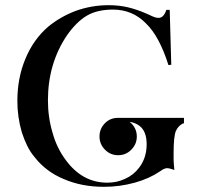

<svg xmlns="http://www.w3.org/2000/svg" viewBox="-20 -705 791 741"><path d="M364 -178Q364 -208 384.5 -229Q405 -250 434 -250H690V-229Q687 -229 685 -228Q668 -219 659 -200Q650 -179 650 -114Q650 -106 650 -92Q650 -78 652 -60L653 -49Q644 -52 637 -54Q630 -56 625 -56Q614 -56 598 -44Q555 -15 500 0Q471 8 441.5 12Q412 16 381 16Q295 16 226 -14Q158 -42 114 -98Q97 -118 85 -142.5Q73 -167 64 -195Q47 -254 47 -315Q47 -404 78 -478Q109 -553 166 -602Q212 -640 272 -663Q303 -674 334.5 -679.5Q366 -685 400 -685Q438 -685 473 -677Q507 -669 544 -653L573 -640Q582 -636 592 -636Q612 -636 622 -667H635L641 -455L630 -454Q613 -508 591.5 -548.5Q570 -589 543 -615Q491 -668 416 -668Q356 -668 316 -645Q275 -621 238 -568Q165 -459 165 -318Q165 -252 183 -192Q199 -134 234 -87Q298 0 394 0Q412 0 429 -3.5Q446 -7 463 -15Q495 -29 517 -58Q546 -96 546 -148Q546 -197 520 -218Q504 -231 480 -235Q493 -225 500.5 -210.5Q508 -196 508 -178Q508 -149 487 -127.5Q466 -106 436 -106Q406 -106 385 -127.5Q364 -149 364 -178Z"/></svg>

Font: Wachinanga
Style: Regular
Weight: 400
Designer: deFharo
Foundry: deFharo
Version: Wachinanga: Version 2.001 2013